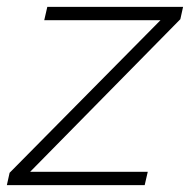

<svg xmlns="http://www.w3.org/2000/svg" viewBox="-56 -540 554 560"><path d="M-28 -36 412 -481H73L82 -520H478L470 -484L32 -39H375L366 0H-36Z"/></svg>

Font: Raleway Thin Light
Style: Italic
Weight: 300
Italic angle: -12°
Version: Version 4.026